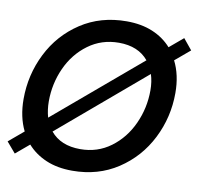

<svg xmlns="http://www.w3.org/2000/svg" viewBox="-89 -864 1001 966"><g transform="rotate(10 411.0 -381.0)"><path d="M826 -687 750 -623Q785 -554 785 -462Q785 -338 730 -229Q675 -120 574 -53.5Q473 13 341 13Q265 13 207.5 -11.5Q150 -36 111 -80L42 -22L-4 -76L72 -140Q38 -209 38 -300Q38 -424 92.5 -533Q147 -642 248 -708.5Q349 -775 482 -775Q557 -775 614.5 -751Q672 -727 711 -683L781 -742ZM176 -229 613 -599Q561 -662 462 -662Q374 -662 306 -612Q238 -562 201.5 -481.5Q165 -401 165 -311Q165 -268 176 -229ZM647 -535 210 -164Q262 -101 362 -101Q450 -101 517.5 -151Q585 -201 622 -282Q659 -363 659 -453Q659 -498 647 -535Z"/></g></svg>

Font: Open Sauce Sans SemiBold Italic
Style: Regular
Weight: 600
Italic angle: -10°
Designer: Alfredo Marco Pradil
Foundry: Creative Sauce Fz LLC
Version: Version 1.477